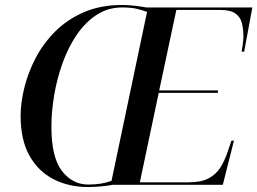

<svg xmlns="http://www.w3.org/2000/svg" viewBox="-20 -744 1036 773"><path d="M334 9Q257 9 195.5 -22.5Q134 -54 98.5 -117.5Q63 -181 63 -277Q63 -330 78 -391Q93 -452 123.5 -510.5Q154 -569 202.5 -617.5Q251 -666 318 -695Q385 -724 472 -724Q496 -724 521.5 -721Q547 -718 569 -714H996L963 -536H953Q955 -546 957.5 -566Q960 -586 960 -596Q960 -626 954 -650.5Q948 -675 928 -689.5Q908 -704 866 -704H690L621 -380H858L857 -370H619L543 -10H739Q790 -10 820 -26Q850 -42 867.5 -70Q885 -98 897 -134L912 -178H922L877 0H434Q414 4 385.5 6.5Q357 9 334 9ZM335 -1Q390 -1 429 -16L572 -696Q557 -702 533 -708Q509 -714 472 -714Q414 -714 368 -683.5Q322 -653 288 -602.5Q254 -552 231.5 -489Q209 -426 198 -360Q187 -294 187 -234Q187 -110 229.5 -55.5Q272 -1 335 -1Z"/></svg>

Font: Noto Serif Display Medium
Style: Italic
Weight: 500
Italic angle: -12°
Designer: Monotype Design Team
Foundry: Monotype Imaging Inc.
Version: Version 2.009